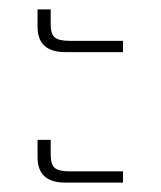

<svg xmlns="http://www.w3.org/2000/svg" viewBox="-20 -454 342 409"><path d="M60 -397V-434H88V-402Q88 -382 96.5 -374.5Q105 -367 128 -367H242V-343H119Q60 -343 60 -397ZM60 -119V-156H88V-124Q88 -104 96.5 -96.5Q105 -89 128 -89H242V-65H119Q60 -65 60 -119Z"/></svg>

Font: Prompt Thin
Style: Regular
Weight: 250
Designer: Katatrad Team
Foundry: CadsonDemak
Version: Version 1.001